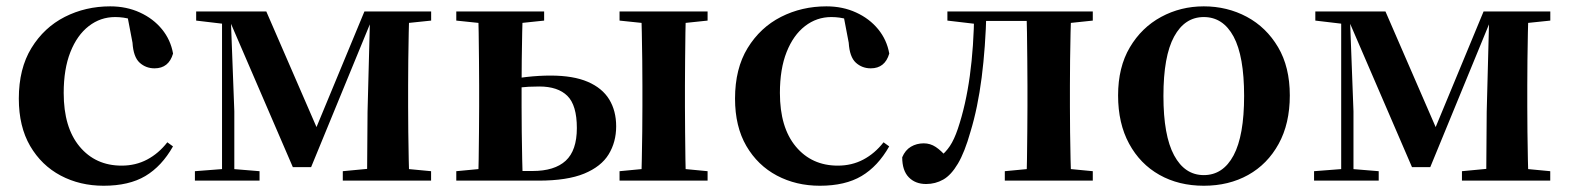

<svg xmlns="http://www.w3.org/2000/svg" viewBox="-20 -572 4967 608"><path d="M308.1 16.2Q233.1 16.2 172.2 -16Q111.3 -48.3 75.4 -109.8Q39.6 -171.4 39.6 -259.7Q39.6 -354.7 79.5 -419.9Q119.4 -485 185.1 -518.5Q250.9 -551.9 329 -551.9Q380.5 -551.9 422.8 -532.5Q465.2 -513.2 492.8 -479.5Q520.4 -445.8 528 -402.4Q514.4 -355.6 469.4 -355.6Q441.9 -355.6 422.1 -373.6Q402.4 -391.6 399.6 -436.8L381.8 -530.1L449.7 -486.3Q420.8 -503.2 396.1 -510.6Q371.4 -518 344.6 -518Q298.2 -518 261.2 -489.4Q224.1 -460.7 202.9 -407.1Q181.7 -353.5 181.7 -277.6Q181.7 -168.4 232 -108Q282.4 -47.5 365.2 -47.5Q409.5 -47.5 445.8 -66.7Q482.2 -85.9 509.9 -121.4L527.8 -108.4Q492.1 -45.4 440.3 -14.6Q388.5 16.2 308.1 16.2Z M907.3 -42.8 705.5 -510.6H695.7V-535.7H823.3L993.1 -144.6H971.9L1134 -535.7H1167.2V-512.1H1158.2L965.2 -42.8ZM1142.3 0 1143.9 -217.9 1152.2 -535.7H1276.1Q1275.1 -511 1274.3 -468.7Q1273.4 -426.4 1272.9 -381Q1272.4 -335.7 1272.4 -301.2V-234.8Q1272.4 -200 1272.9 -154.7Q1273.4 -109.4 1274.3 -67.4Q1275.1 -25.5 1276.1 0ZM597.2 0V-29.9L692.9 -37.3H711.5L801.9 -29.9V0ZM1065.5 0V-29.9L1174.3 -40.2H1236.6L1345.1 -29.9V0ZM601.2 -506.8V-535.7H707.8V-495.5H696.5ZM683.1 0V-535.7H710.1L722 -219.6V0ZM1204.6 -495.5V-535.7H1345.3V-506.8L1236.9 -495.5Z M1554.3 0V-30.5H1666.3Q1735.9 -30.5 1771.3 -62.9Q1806.7 -95.4 1806.7 -166.5Q1806.7 -238.7 1776.7 -268.4Q1746.6 -298.1 1687.9 -298.1Q1652.8 -298.1 1624.7 -294.9Q1596.5 -291.8 1569.7 -285.8V-316.8Q1608.3 -324 1647.7 -328.3Q1687.1 -332.7 1723.1 -332.7Q1795.5 -332.7 1841.3 -312.9Q1887.1 -293.2 1909.2 -257.1Q1931.2 -221 1931.2 -172.1Q1931.2 -122.3 1907.5 -83.4Q1883.8 -44.5 1829.9 -22.2Q1776 0 1685.2 0ZM1494.3 0Q1495.3 -25.5 1495.8 -67.4Q1496.3 -109.4 1496.8 -154.7Q1497.3 -200 1497.3 -234.8V-301.2Q1497.3 -335.7 1496.8 -381Q1496.3 -426.4 1495.8 -468.7Q1495.3 -511 1494.3 -535.7H1635.4Q1634.4 -511 1633.6 -468.7Q1632.7 -426.4 1632.2 -381Q1631.7 -335.7 1631.7 -301V-234.8Q1631.7 -200 1632.2 -154.7Q1632.7 -109.4 1633.6 -67.4Q1634.4 -25.5 1635.4 0ZM2010.3 0Q2011.6 -25.5 2012.4 -67.4Q2013.3 -109.4 2013.8 -154.7Q2014.3 -200 2014.3 -234.8V-301.2Q2014.3 -335.7 2013.8 -381Q2013.3 -426.4 2012.4 -468.7Q2011.6 -511 2010.3 -535.7H2152Q2151 -511 2150.5 -468.7Q2150 -426.4 2149.5 -381Q2149 -335.7 2149 -301.2V-234.8Q2149 -200 2149.5 -154.7Q2150 -109.4 2150.5 -67.4Q2151 -25.5 2152 0ZM1424.9 -506.8V-535.7H1703.1V-506.8L1595.9 -495.5H1533.3ZM1941.9 0V-29.9L2049.9 -40.2H2113.2L2220.7 -29.9V0ZM1941.9 -506.8V-535.7H2220.7V-506.8L2113.2 -495.5H2049.9ZM1424.9 0V-29.9L1533.3 -40.2H1566V0Z M2576.1 16.2Q2501.1 16.2 2440.2 -16Q2379.3 -48.3 2343.4 -109.8Q2307.6 -171.4 2307.6 -259.7Q2307.6 -354.7 2347.5 -419.9Q2387.4 -485 2453.1 -518.5Q2518.9 -551.9 2597 -551.9Q2648.5 -551.9 2690.8 -532.5Q2733.2 -513.2 2760.8 -479.5Q2788.4 -445.8 2796 -402.4Q2782.4 -355.6 2737.4 -355.6Q2709.9 -355.6 2690.1 -373.6Q2670.4 -391.6 2667.6 -436.8L2649.8 -530.1L2717.7 -486.3Q2688.8 -503.2 2664.1 -510.6Q2639.4 -518 2612.6 -518Q2566.2 -518 2529.2 -489.4Q2492.1 -460.7 2470.9 -407.1Q2449.7 -353.5 2449.7 -277.6Q2449.7 -168.4 2500 -108Q2550.4 -47.5 2633.2 -47.5Q2677.5 -47.5 2713.8 -66.7Q2750.2 -85.9 2777.9 -121.4L2795.8 -108.4Q2760.1 -45.4 2708.3 -14.6Q2656.5 16.2 2576.1 16.2Z M2912.8 10.7Q2878.5 10.7 2857.8 -10.6Q2837 -31.9 2837 -74Q2846.6 -96.8 2864.6 -107.4Q2882.7 -118.1 2905.2 -118.1Q2925.9 -118.1 2943.2 -106.6Q2960.5 -95.1 2979.3 -73V-60.3H2954.4V-73.7Q2974.4 -89.2 2988 -109.6Q3001.6 -129.9 3013.2 -164.2Q3038.5 -239.5 3051.1 -331.7Q3063.8 -423.8 3065 -535.7H3103.7Q3100.9 -422.3 3088.6 -326.4Q3076.3 -230.5 3053.1 -154.6Q3034.9 -90 3013.4 -53.8Q2991.9 -17.5 2967 -3.4Q2942 10.7 2912.8 10.7ZM2980.1 -506.8V-535.7H3083.9V-495.5H3076.1ZM3085.1 -505.7V-535.7H3274.2V-505.7ZM3161.9 0V-29.9L3270.2 -40.2H3333.3L3440.5 -29.9V0ZM3230.6 0Q3231.6 -25.5 3232.1 -67.4Q3232.6 -109.4 3233.1 -154.7Q3233.6 -200 3233.6 -234.8V-301.2Q3233.6 -335.7 3233.1 -381Q3232.6 -426.4 3232.1 -468.7Q3231.6 -511 3230.6 -535.7H3372.1Q3371.1 -511 3370.1 -468.7Q3369.1 -426.4 3368.6 -381Q3368.1 -335.7 3368.1 -301.2V-234.8Q3368.1 -200 3368.6 -154.7Q3369.1 -109.4 3370.1 -67.4Q3371.1 -25.5 3372.1 0ZM3300.8 -495.5V-535.7H3440.5V-506.8L3333.3 -495.5Z M3792 16.2Q3712.7 16.2 3651.5 -18.3Q3590.3 -52.8 3555.5 -117Q3520.6 -181.2 3520.6 -269.8Q3520.6 -359.1 3557.8 -422Q3595 -484.9 3656.9 -518.4Q3718.8 -551.9 3792 -551.9Q3866.1 -551.9 3928.1 -518.8Q3990 -485.6 4027.2 -422.7Q4064.4 -359.8 4064.4 -269.8Q4064.4 -180.5 4029 -116.3Q3993.6 -52 3932.4 -17.9Q3871.2 16.2 3792 16.2ZM3792 -17.5Q3853 -17.5 3886.4 -80.1Q3919.7 -142.6 3919.7 -268.1Q3919.7 -394.2 3886.4 -456.1Q3853 -518 3792 -518Q3731.7 -518 3698 -456.1Q3664.2 -394.2 3664.2 -268.1Q3664.2 -142.6 3698 -80.1Q3731.7 -17.5 3792 -17.5Z M4451.3 -42.8 4249.5 -510.6H4239.7V-535.7H4367.3L4537.1 -144.6H4515.9L4678 -535.7H4711.2V-512.1H4702.2L4509.2 -42.8ZM4686.3 0 4687.9 -217.9 4696.2 -535.7H4820.1Q4819.1 -511 4818.3 -468.7Q4817.4 -426.4 4816.9 -381Q4816.4 -335.7 4816.4 -301.2V-234.8Q4816.4 -200 4816.9 -154.7Q4817.4 -109.4 4818.3 -67.4Q4819.1 -25.5 4820.1 0ZM4141.2 0V-29.9L4236.9 -37.3H4255.5L4345.9 -29.9V0ZM4609.5 0V-29.9L4718.3 -40.2H4780.6L4889.1 -29.9V0ZM4145.2 -506.8V-535.7H4251.8V-495.5H4240.5ZM4227.1 0V-535.7H4254.1L4266 -219.6V0ZM4748.6 -495.5V-535.7H4889.3V-506.8L4780.9 -495.5Z"/></svg>

Font: Noto Serif TC
Style: Regular
Weight: 200
Designer: Ryoko NISHIZUKA 西塚涼子 (kana & ideographs); Frank Grießhammer (Latin, Greek & Cyrillic); Wenlong ZHANG 张文龙 (bopomofo); San
Foundry: Adobe
Version: Version 2.001;hotconv 1.1.0;makeotfexe 2.6.0